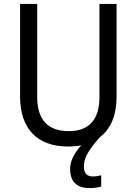

<svg xmlns="http://www.w3.org/2000/svg" viewBox="-20 -734 694 975"><path d="M406 111C406 68 428 29 489 -39C545 -82 572 -153 572 -242V-714H485V-241C485 -132 437 -68 329 -68C223 -68 169 -127 169 -240V-714H82V-243C82 -84 166 10 325 10C350 10 372 8 393 4C363 36 336 79 336 122C336 187 367 221 436 221C459 221 477 218 494 213V156C484 159 470 162 451 162C423 162 406 147 406 111Z"/></svg>

Font: Noto Sans Arabic SemCond
Style: Regular
Weight: 400
Width: 4
Designer: Monotype Design Team, Nadine Chahine, Nizar Qandah and Khaled Hosny
Foundry: Monotype Imaging Inc.
Version: Version 2.012